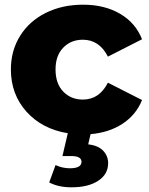

<svg xmlns="http://www.w3.org/2000/svg" viewBox="-20 -571 643 827"><path d="M288.1 235.8Q231.4 235.8 191.9 214.8L219.2 140.1Q249 153.8 280.8 153.8Q331.1 153.8 331.1 126Q331.1 101.1 286.1 101.1H249L272 2.9Q161.6 -15.1 94.2 -89.8Q26.9 -164.6 26.9 -272Q26.9 -352.5 66.4 -416.3Q106 -480 177 -515.4Q248 -550.8 337.9 -550.8Q430.2 -550.8 497.1 -511.7Q564 -472.7 591.8 -401.9L444.8 -327.1Q407.7 -399.9 336.9 -399.9Q285.6 -399.9 252.4 -365.7Q219.2 -331.5 219.2 -272Q219.2 -210.9 252.4 -176.5Q285.6 -142.1 336.9 -142.1Q407.7 -142.1 444.8 -214.8L591.8 -140.1Q566.4 -76.7 508.3 -38.3Q450.2 0 370.1 6.8L359.9 50.8Q403.3 55.7 424.6 78.4Q445.8 101.1 445.8 131.8Q445.8 179.7 402.8 207.8Q359.9 235.8 288.1 235.8Z"/></svg>

Font: Montserrat ExtraBold
Style: Regular
Weight: 800
Designer: Julieta Ulanovsky
Foundry: Julieta Ulanovsky
Version: Version 9.000